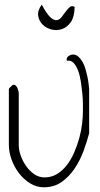

<svg xmlns="http://www.w3.org/2000/svg" viewBox="-20 -795 423 815"><path d="M38.1 -435.5Q43 -435.5 47.4 -431.2Q51.8 -426.8 54.2 -420.9Q56.6 -415 58.1 -409.2Q59.6 -403.3 59.6 -400.4V-179.7Q59.6 -157.2 68.4 -133.3Q77.1 -109.4 91.8 -88.9Q106.4 -68.4 126 -55.2Q145.5 -42 168.9 -42Q199.2 -42 222.7 -56.6Q246.1 -71.3 264.2 -94.7Q282.2 -118.2 295.4 -148.9Q308.6 -179.7 316.9 -210.4Q325.2 -241.2 328.6 -270.5Q332 -299.8 332 -323.2Q332 -332 332 -352.1Q332 -372.1 329.6 -397Q327.1 -421.9 323.2 -448.2Q319.3 -474.6 311.5 -495.1Q303.7 -515.6 292.5 -527.8Q281.2 -540 264.6 -537.1Q264.6 -537.1 263.7 -538.6Q262.7 -540 262.7 -541Q262.7 -551.8 272 -557.6Q281.2 -563.5 290 -563.5Q302.7 -563.5 312.5 -554.7Q322.3 -545.9 330.1 -532.7Q337.9 -519.5 342.8 -502.4Q347.7 -485.4 351.1 -469.2Q354.5 -453.1 356 -439.5Q357.4 -425.8 358.4 -417Q358.4 -416 358.4 -404.8Q358.4 -393.6 358.4 -378.9Q358.4 -364.3 358.4 -348.6Q358.4 -333 358.4 -323.2Q358.4 -317.4 358.4 -304.2Q358.4 -291 358.4 -276.4Q358.4 -261.7 358.4 -248.5Q358.4 -235.4 358.4 -229.5Q349.6 -195.3 335 -155.3Q320.3 -115.2 297.4 -80.6Q274.4 -45.9 242.2 -22.9Q210 0 166 0Q134.8 0 107.4 -17.1Q80.1 -34.2 60.1 -60.5Q40 -86.9 28.8 -118.7Q17.6 -150.4 17.6 -179.7V-417Q17.6 -418.9 23.9 -425.3Q30.3 -431.6 34.2 -434.6H36.1Q36.1 -434.6 36.6 -435.1Q37.1 -435.5 38.1 -435.5ZM296.9 -765.6Q295.9 -722.7 280.3 -700.7Q264.6 -678.7 242.7 -671.4Q220.7 -664.1 198.2 -669.9Q175.8 -675.8 160.6 -690.9Q145.5 -706.1 142.1 -728Q138.7 -750 157.2 -775.4Q178.7 -735.4 193.8 -721.7Q209 -708 220.7 -709.5Q232.4 -710.9 241.2 -722.2Q250 -733.4 258.8 -745.6Q267.6 -757.8 276.4 -765.1Q285.2 -772.5 296.9 -765.6Z"/></svg>

Font: Zeyada
Style: Regular
Weight: 400
Version: Version 1.002 2010